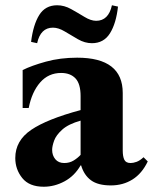

<svg xmlns="http://www.w3.org/2000/svg" viewBox="-20 -694 581 729"><path d="M146 15Q91 15 64.5 -18Q38 -51 38 -94Q38 -160 98.5 -201Q159 -242 286 -276V-329Q286 -376 266.5 -396.5Q247 -417 212 -417Q164 -417 132.5 -381Q101 -345 89 -284H66V-428Q100 -445 154.5 -460Q209 -475 273 -475Q446 -475 446 -341V-123Q446 -100 452 -87.5Q458 -75 476 -75Q486 -75 498.5 -79.5Q511 -84 525 -97L541 -81Q519 -35 483 -12.5Q447 10 401 10Q352 10 325.5 -9.5Q299 -29 288 -66H286Q263 -26 225 -5.5Q187 15 146 15ZM224 -75Q244 -75 259.5 -84.5Q275 -94 286 -106V-236Q240 -223 216.5 -202Q193 -181 185.5 -160Q178 -139 178 -125Q178 -104 190 -89.5Q202 -75 224 -75ZM181 -589Q134 -589 121 -530L98 -535Q106 -600 129 -637Q152 -674 197 -674Q224 -674 250 -659.5Q276 -645 300.5 -630Q325 -615 345 -615Q392 -615 405 -674L428 -669Q421 -605 397.5 -567.5Q374 -530 329 -530Q302 -530 276 -545Q250 -560 226 -574.5Q202 -589 181 -589Z"/></svg>

Font: Bona Nova
Style: Bold
Weight: 700
Designer: Mateusz Machalski
Foundry: Capitalics
Version: Version 4.001; ttfautohint (v1.8.3)